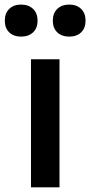

<svg xmlns="http://www.w3.org/2000/svg" viewBox="-78 -798 384 818"><path d="M54 0V-545.5H175.5V0ZM217 -642Q185.5 -642 166.2 -660Q147 -678 147 -710Q147 -742 166.2 -760.2Q185.5 -778.5 217 -778.5Q248.5 -778.5 267.5 -760.2Q286.5 -742 286.5 -710Q286.5 -678 267.5 -660Q248.5 -642 217 -642ZM12 -642Q-19.5 -642 -38.5 -660Q-57.5 -678 -57.5 -710Q-57.5 -742 -38.5 -760.2Q-19.5 -778.5 12 -778.5Q43.5 -778.5 62.8 -760.2Q82 -742 82 -710Q82 -678 62.8 -660Q43.5 -642 12 -642Z"/></svg>

Font: Encode Sans Cnd SmBold
Style: Regular
Weight: 600
Width: 3
Designer: Multiple Designers
Foundry: Impallari Type
Version: Version 3.002; ttfautohint (v1.8.3) -l 8 -r 50 -G 200 -x 14 